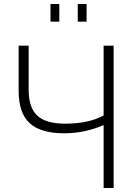

<svg xmlns="http://www.w3.org/2000/svg" viewBox="-20 -938 680 958"><path d="M232 -830V-918H276V-830ZM368 -830V-918H412V-830ZM497 0V-314Q403 -273 300 -273Q182 -273 127.5 -324Q73 -375 73 -484V-710H123V-490Q123 -401 166 -361Q209 -321 306 -321Q422 -321 497 -362V-710H547V0Z"/></svg>

Font: Raleway-v4020 Light
Style: Regular
Weight: 300
Designer: Matt McInerney, Pablo Impallari, Rodrigo Fuenzalida
Foundry: Matt McInerney, Pablo Impallari, Rodrigo Fuenzalida
Version: Version 4.020;PS 004.020;hotconv 1.0.88;makeotf.lib2.5.64775